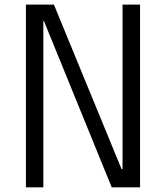

<svg xmlns="http://www.w3.org/2000/svg" viewBox="-20 -804 712 824"><path d="M91.3 -784.2H211.4L501.5 -78.6H505.9V-784.2H581.1V0H459.5L168.5 -713.9H166V0H91.3Z"/></svg>

Font: Decalotype Light
Style: Regular
Weight: 300
Designer: Alfredo Marco Pradil
Foundry: Alfredo Marco Pradil
Version: Version 1.0